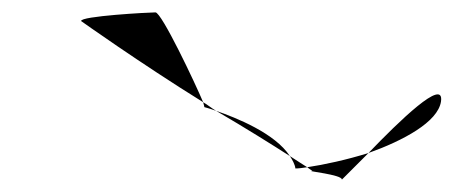

<svg xmlns="http://www.w3.org/2000/svg" viewBox="-20 -566 748 310"><path d="M111 -532C111 -532 205 -465 308 -401C295 -432 241 -546 231 -546C221 -546 109 -540 111 -532ZM308 -401C309 -397 310 -394 310 -393C310 -393 318 -391 329 -387C322 -391 315 -397 308 -401ZM329 -387C377 -359 420 -332 448 -314C424 -351 361 -376 329 -387ZM448 -314C452 -308 456 -301 457 -294C463 -294 469 -295 476 -296C470 -300 460 -306 448 -314ZM476 -296C481 -292 485 -290 484 -290C472 -290 533 -284 532 -276L575 -319C540 -308 503 -300 476 -296ZM575 -319C631 -339 687 -369 692 -402C698 -442 624 -370 575 -319Z"/></svg>

Font: Ampere
Style: SCExtIta
Weight: 400
Version: Version 1